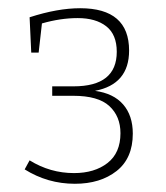

<svg xmlns="http://www.w3.org/2000/svg" viewBox="-20 -788 403 467"><path d="M303 -463Q303 -403 263.5 -372Q224 -341 162 -341Q96 -341 40 -376L52 -398Q102 -367 160 -367Q210 -367 241.5 -391.5Q273 -416 273 -464Q273 -505 246 -530Q219 -555 158 -555H107V-578H159Q264 -578 264 -662Q264 -704 238.5 -724Q213 -744 169 -744Q127 -744 82 -731L74 -660H56L52 -746Q120 -768 175 -768Q294 -768 294 -665Q294 -583 211 -567Q256 -561 279.5 -534Q303 -507 303 -463Z"/></svg>

Font: Bitter Pro ExtraLight
Style: Regular
Weight: 275
Designer: Sol Matas, and Bitter project Authors
Foundry: Sol Matas
Version: Version 1.010